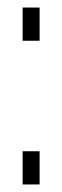

<svg xmlns="http://www.w3.org/2000/svg" viewBox="-20 -489 165 509"><path d="M40 -469H85V-381H40ZM40 -88H85V0H40Z"/></svg>

Font: Bebas Neue Book
Style: Regular
Weight: 400
Designer: Ryoichi Tsunekawa
Foundry: Ryoichi Tsunekawa
Version: Version 001.003